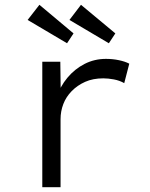

<svg xmlns="http://www.w3.org/2000/svg" viewBox="-20 -779 625 799"><path d="M156 0V-522H231L233 -368L216 -374Q230 -419 260.5 -455.5Q291 -492 332 -513Q373 -534 421 -534Q449 -534 475 -528.5Q501 -523 518 -514L497 -433Q478 -444 454 -448.5Q430 -453 410 -453Q367 -453 334.5 -438.5Q302 -424 278.5 -400Q255 -376 243.5 -346Q232 -316 232 -283V0ZM433 -599 269 -696 317 -759 460 -640ZM259 -599 95 -696 144 -759 286 -640Z"/></svg>

Font: Lexend Giga Light
Style: Regular
Weight: 300
Version: Version 1.007